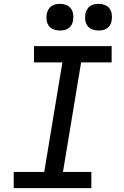

<svg xmlns="http://www.w3.org/2000/svg" viewBox="-20 -974 640 994"><path d="M51 0V-84H209L303 -651H156V-735H558V-651H400L306 -84H453V0ZM490 -816Q474 -816 458.5 -821.5Q443 -827 433.5 -839.5Q424 -852 421.5 -868.5Q419 -885 422 -902Q424 -913 430 -924Q436 -935 446 -942Q456 -949 467.5 -951.5Q479 -954 490 -954Q507 -954 522 -948.5Q537 -943 546.5 -930.5Q556 -918 558.5 -901.5Q561 -885 558 -868Q557 -857 551 -846Q545 -835 535 -828Q525 -821 513.5 -818.5Q502 -816 490 -816ZM290 -816Q274 -816 258.5 -821.5Q243 -827 233.5 -839.5Q224 -852 221.5 -868.5Q219 -885 222 -902Q224 -913 230 -924Q236 -935 246 -942Q256 -949 267.5 -951.5Q279 -954 290 -954Q307 -954 322 -948.5Q337 -943 346.5 -930.5Q356 -918 358.5 -901.5Q361 -885 358 -868Q357 -857 351 -846Q345 -835 335 -828Q325 -821 313.5 -818.5Q302 -816 290 -816Z"/></svg>

Font: Iosevka Curly MdExObl
Style: Regular
Weight: 500
Width: 7
Italic angle: -9°
Monospace: yes
Designer: Belleve Invis
Foundry: Belleve Invis
Version: Version 11.1.0; ttfautohint (v1.8.3)